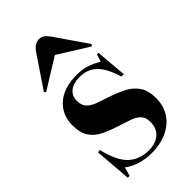

<svg xmlns="http://www.w3.org/2000/svg" viewBox="-244 -871 966 966"><g transform="rotate(-45 238.5 -388.5)"><path d="M61 16 45 -180 60 -182Q84 -83 126.5 -44.5Q169 -6 234 -6Q281 -6 310.5 -30.5Q340 -55 340 -103Q340 -135 323 -152Q306 -169 278 -179Q250 -189 218 -199Q168 -214 130 -232.5Q92 -251 71 -282.5Q50 -314 50 -368Q50 -441 101.5 -486.5Q153 -532 244 -532Q285 -532 316.5 -521.5Q348 -511 377 -493L390 -532H401L415 -366L398 -367Q375 -444 339.5 -479Q304 -514 248 -514Q203 -514 178 -494Q153 -474 153 -438Q153 -406 170 -388.5Q187 -371 216 -360.5Q245 -350 279 -339Q325 -324 362.5 -305Q400 -286 422.5 -253.5Q445 -221 445 -167Q445 -110 417.5 -69.5Q390 -29 342.5 -7.5Q295 14 234 14Q194 14 155.5 3Q117 -8 87 -31L74 16ZM75 -579 67 -587 183 -759Q197 -778 210 -785.5Q223 -793 238 -793Q254 -793 265.5 -785Q277 -777 293 -755L408 -588L400 -579L238 -680Z"/></g></svg>

Font: Literata 72pt
Style: Bold
Weight: 700
Designer: Latin by Veronika Burian and Jose Scaglione. Greek by Irene Vlachou. Cyrillic by Vera Evstafieva.
Foundry: TypeTogether
Version: Version 3.002